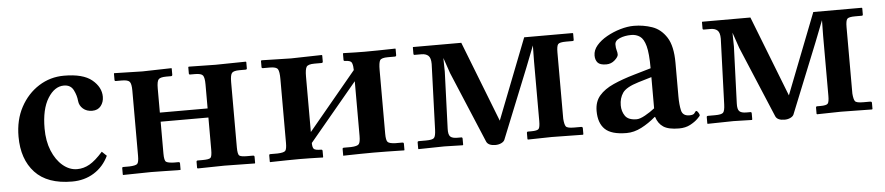

<svg xmlns="http://www.w3.org/2000/svg" viewBox="-34 -627 3783 821"><g transform="rotate(-5 1857.0 -216.0)"><path d="M406 -87Q384 -41 343 -15.5Q302 10 249 10Q143 10 90 -47Q37 -104 37 -201Q37 -273 66.5 -327.5Q96 -382 145 -413Q194 -444 253 -444Q335 -444 373 -412.5Q411 -381 411 -340Q411 -317 398 -300.5Q385 -284 361 -284Q337 -284 321.5 -297.5Q306 -311 304 -331Q302 -355 290 -378.5Q278 -402 249 -402Q209 -402 180 -355.5Q151 -309 151 -226Q151 -172 168 -130.5Q185 -89 213.5 -65Q242 -41 275 -41Q303 -41 328.5 -55.5Q354 -70 386 -106Z M539 -355Q539 -384 531.5 -393Q524 -402 498 -402H472Q467 -402 467 -407V-434L468 -436L589 -433L714 -436L715 -434V-408Q715 -402 709 -402H689Q664 -402 656 -394Q648 -386 648 -355V-251H853V-354Q853 -383 846 -392.5Q839 -402 812 -402H791Q786 -402 786 -407V-434L788 -436L903 -434L1033 -436L1035 -434V-407Q1035 -402 1029 -402H1003Q978 -402 970.5 -393.5Q963 -385 963 -354V-74Q963 -44 970.5 -38.5Q978 -33 1003 -33H1029Q1035 -33 1035 -27V-1L1034 1L903 -1L789 1L786 -1V-27Q786 -33 791 -33H812Q840 -33 846.5 -39Q853 -45 853 -74V-212H648V-75Q648 -45 656 -39.5Q664 -34 689 -33H709Q715 -33 715 -27V-1L714 1L589 -1L468 1L467 -1V-28Q467 -33 472 -33H498Q525 -34 532 -40.5Q539 -47 539 -75Z M1227 -433 1359 -436 1361 -434V-408Q1361 -402 1355 -402H1325Q1297 -402 1290.5 -391.5Q1284 -381 1284 -350V-112L1490 -360Q1490 -378 1485.5 -390Q1481 -402 1456 -402Q1450 -402 1450 -407V-434L1452 -436Q1452 -436 1467.5 -435.5Q1483 -435 1504 -434.5Q1525 -434 1543 -434Q1569 -434 1599.5 -434.5Q1630 -435 1652.5 -435.5Q1675 -436 1675 -436L1676 -434V-408Q1676 -402 1670 -402H1640Q1612 -402 1606 -392Q1600 -382 1600 -350V-77Q1600 -49 1607 -41.5Q1614 -34 1640 -33H1670Q1676 -33 1676 -27V-1L1675 1Q1675 1 1652.5 0.5Q1630 0 1599.5 -0.5Q1569 -1 1543 -1Q1518 -1 1487.5 -0.5Q1457 0 1435 0.5Q1413 1 1413 1V-28Q1413 -33 1419 -33H1449Q1477 -34 1483.5 -42.5Q1490 -51 1490 -77V-312L1284 -65Q1284 -46 1290 -39.5Q1296 -33 1321 -33Q1327 -33 1327 -27V-1L1326 1Q1326 1 1309.5 0.5Q1293 0 1270 -0.5Q1247 -1 1227 -1Q1202 -1 1172 -0.5Q1142 0 1120.5 0.5Q1099 1 1099 1L1098 -1V-28Q1098 -33 1103 -33H1134Q1162 -34 1168 -41.5Q1174 -49 1174 -75V-349Q1174 -381 1167.5 -391.5Q1161 -402 1134 -402H1104Q1098 -402 1098 -407V-434L1101 -436Z M1751 -436H1958L2093 -90L2228 -436H2436L2438 -434V-407Q2438 -402 2433 -402H2405Q2377 -402 2370.5 -394.5Q2364 -387 2364 -359V-74Q2366 -49 2372 -41Q2378 -33 2407 -33H2437Q2444 -33 2444 -27V-1L2442 1L2308 -1L2206 1L2204 -1V-27Q2204 -33 2209 -33H2223Q2249 -33 2255 -40Q2261 -47 2261 -74V-330L2262 -398L2226 -306L2105 -6Q2101 2 2090 7Q2079 12 2066 12Q2035 12 2027 -6L1899 -311L1876 -378L1877 -319L1868 -75Q1867 -50 1875.5 -41.5Q1884 -33 1906 -33H1923Q1928 -33 1928 -27V-1L1926 1L1847 -1L1736 1L1735 -1V-28Q1735 -33 1741 -33H1771Q1799 -33 1806 -40.5Q1813 -48 1814 -75L1824 -357Q1824 -383 1813.5 -392.5Q1803 -402 1784 -402H1755Q1750 -402 1750 -407V-434Z M2754 -48Q2725 -23 2693 -6.5Q2661 10 2629 10Q2564 10 2536.5 -16.5Q2509 -43 2509 -95Q2509 -135 2531 -160.5Q2553 -186 2592 -203.5Q2631 -221 2683 -236L2755 -257Q2755 -321 2746.5 -352.5Q2738 -384 2722 -395Q2706 -406 2685 -406Q2657 -406 2635.5 -397Q2614 -388 2614 -371Q2614 -356 2617 -346.5Q2620 -337 2620 -328Q2620 -318 2604.5 -304Q2589 -290 2568 -290Q2541 -290 2531 -301.5Q2521 -313 2521 -332Q2521 -355 2538 -375Q2555 -395 2582.5 -410.5Q2610 -426 2641 -435Q2672 -444 2699 -444Q2740 -444 2777.5 -431Q2815 -418 2839 -380.5Q2863 -343 2863 -271V-126Q2863 -92 2868.5 -67Q2874 -42 2903 -42Q2921 -42 2925.5 -50Q2930 -58 2934 -58Q2937 -58 2942 -50.5Q2947 -43 2947 -38Q2947 -36 2935 -24Q2923 -12 2902.5 -1Q2882 10 2854 10Q2809 10 2787 -4.5Q2765 -19 2756 -48ZM2755 -85V-219L2698 -202Q2645 -186 2629.5 -163.5Q2614 -141 2614 -110Q2614 -84 2627.5 -64.5Q2641 -45 2677 -45Q2691 -45 2713.5 -57.5Q2736 -70 2755 -85Z M2992 -436H3199L3334 -90L3469 -436H3677L3679 -434V-407Q3679 -402 3674 -402H3646Q3618 -402 3611.5 -394.5Q3605 -387 3605 -359V-74Q3607 -49 3613 -41Q3619 -33 3648 -33H3678Q3685 -33 3685 -27V-1L3683 1L3549 -1L3447 1L3445 -1V-27Q3445 -33 3450 -33H3464Q3490 -33 3496 -40Q3502 -47 3502 -74V-330L3503 -398L3467 -306L3346 -6Q3342 2 3331 7Q3320 12 3307 12Q3276 12 3268 -6L3140 -311L3117 -378L3118 -319L3109 -75Q3108 -50 3116.5 -41.5Q3125 -33 3147 -33H3164Q3169 -33 3169 -27V-1L3167 1L3088 -1L2977 1L2976 -1V-28Q2976 -33 2982 -33H3012Q3040 -33 3047 -40.5Q3054 -48 3055 -75L3065 -357Q3065 -383 3054.5 -392.5Q3044 -402 3025 -402H2996Q2991 -402 2991 -407V-434Z"/></g></svg>

Font: Libertinus Serif SemiBold
Style: Regular
Weight: 600
Designer: Philipp H. Poll, Khaled Hosny
Foundry: Caleb Maclennan
Version: Version 7.051;RELEASE